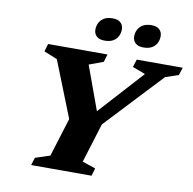

<svg xmlns="http://www.w3.org/2000/svg" viewBox="-95 -1002 1104 1097"><g transform="rotate(10 457.0 -453.0)"><path d="M707 -625 632.5 -653 646.5 -698H913.5L899 -653L823 -627.5L514.5 -298.5L444 -70.5L520.5 -44.5L507.5 0H157L171 -44.5L256 -72.5L325.5 -296.5L196.5 -621.5L119 -653L132.5 -698H477L463.5 -653L381 -622.5L485 -337H445.5ZM446 -773Q416.5 -773 400.2 -787.5Q384 -802 384 -827Q384 -847 393 -865.2Q402 -883.5 421.2 -895Q440.5 -906.5 471.5 -906.5Q501 -906.5 517 -892Q533 -877.5 533 -852.5Q533 -832.5 524.2 -814.2Q515.5 -796 496.5 -784.5Q477.5 -773 446 -773ZM671 -773Q641.5 -773 625.2 -787.5Q609 -802 609 -827Q609 -847 618 -865.2Q627 -883.5 646.2 -895Q665.5 -906.5 696.5 -906.5Q726 -906.5 742 -892Q758 -877.5 758 -852.5Q758 -832.5 749.2 -814.2Q740.5 -796 721.5 -784.5Q702.5 -773 671 -773Z"/></g></svg>

Font: Newsreader 9pt
Style: Bold Italic
Weight: 700
Italic angle: -17°
Designer: Hugues Gentile
Foundry: Production Type
Version: Version 1.003